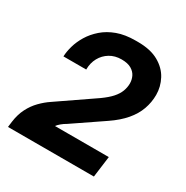

<svg xmlns="http://www.w3.org/2000/svg" viewBox="-160 -830 934 964"><g transform="rotate(30 307.0 -348.0)"><path d="M15 0 19 -32Q25 -77 42.5 -111.5Q60 -146 85.5 -172Q111 -198 138 -216L345 -358Q380 -383 399.5 -405Q419 -427 427.5 -449.5Q436 -472 436 -495Q436 -516 427 -535Q418 -554 397 -566.5Q376 -579 340 -579Q302 -579 273 -561.5Q244 -544 227.5 -514Q211 -484 211 -446H79Q80 -474 89.5 -507.5Q99 -541 119 -574Q139 -607 171 -635Q203 -663 248 -679.5Q293 -696 354 -696H367Q440 -696 487 -669.5Q534 -643 556.5 -600.5Q579 -558 579 -511Q579 -468 564.5 -427.5Q550 -387 518.5 -350Q487 -313 437 -279L265 -162Q249 -153 236 -142Q223 -131 217 -122H529L513 0Z"/></g></svg>

Font: Chivo Medium SemiBold
Style: Italic
Weight: 600
Italic angle: -8.05°
Version: Version 2.002